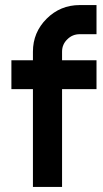

<svg xmlns="http://www.w3.org/2000/svg" viewBox="-20 -738 406 758"><path d="M295 -718Q218 -718 164 -664Q110 -610 110 -534V-500H25V-386H110V0H225V-386H361V-500H225V-534Q225 -563 246 -583Q266 -603 295 -603H361V-718Z"/></svg>

Font: Unageo
Style: SemiBold
Weight: 600
Designer: Richard Sepsi
Foundry: Richard Sepsi
Version: Version 2.000